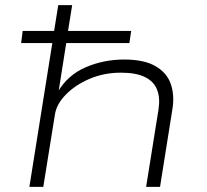

<svg xmlns="http://www.w3.org/2000/svg" viewBox="-20 -725 802 745"><path d="M94 0 183 -558H62L68 -605H190L206 -705H260L244 -605H489L482 -558H237L207 -368H204Q243 -434 312.5 -464Q382 -494 462 -494Q539 -494 583 -468.5Q627 -443 642 -401Q657 -359 650 -308L601 0H547L595 -300Q602 -345 589.5 -377Q577 -409 542.5 -426Q508 -443 449 -443Q384 -443 328.5 -419.5Q273 -396 236 -358.5Q199 -321 193 -280L148 0Z"/></svg>

Font: Nunito Sans 7pt Expanded ExtraLight
Style: Italic
Weight: 250
Width: 7
Italic angle: -9°
Designer: Vernon Adams
Foundry: Vernon Adams
Version: Version 3.101;gftools[0.9.27]